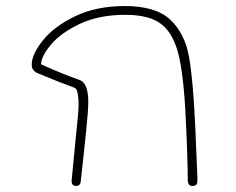

<svg xmlns="http://www.w3.org/2000/svg" viewBox="-20 -615 781 635"><path d="M601 -21Q601 -58 599.5 -92Q598 -126 598 -142L596 -188Q590 -344 573.5 -421.5Q557 -499 517 -532.5Q477 -566 395 -566Q308 -566 245 -536.5Q182 -507 149 -468Q116 -429 116 -402Q190 -369 242 -351Q272 -341 272 -278Q272 -251 265 -182Q258 -113 256 -97L247 -15Q246 0 231 0Q216 0 217 -19L232 -174Q240 -244 240 -271Q240 -290 237 -305.5Q234 -321 228 -324Q193 -338 178 -343L109 -371Q96 -376 90.5 -383Q85 -390 85 -402Q85 -435 121.5 -481Q158 -527 228 -561Q298 -595 393 -595Q495 -595 543 -550Q591 -505 605 -427.5Q619 -350 626 -191L633 -25V-21Q633 -8 629 -4Q625 0 616 0Q601 0 601 -21Z"/></svg>

Font: Mali ExtraLight
Style: Regular
Weight: 275
Version: Version 1.000; ttfautohint (v1.6)